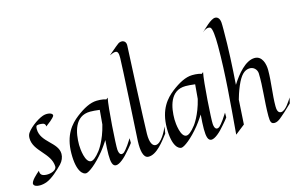

<svg xmlns="http://www.w3.org/2000/svg" viewBox="-109 -1189 2321 1493"><g transform="rotate(-15 1051.5 -442.5)"><path d="M290 -487C296 -503 271 -518 231 -513C190 -508 108 -452 78 -407C70 -395 67 -381 67 -366C67 -260 200 -212 204 -103C205 -72 156 -56 121 -58C86 -60 71 -72 72 -103C52 -86 -5 -37 2 -13C6 2 26 9 51 9C69 9 89 5 108 -2C155 -21 205 -68 243 -107C265 -130 276 -159 276 -185C276 -278 140 -313 140 -420C140 -435 143 -446 149 -448C161 -452 177 -452 198 -448C198 -448 218 -444 217 -421C285 -470 290 -487 290 -487Z M819 -165C770 -85 746 -68 746 -68C722 -52 707 -67 704 -104C701 -140 720 -441 736 -514L722 -503C691 -515 647 -513 647 -513C594 -512 538 -482 478 -436C419 -390 352 -317 351 -167C350 -17 400 13 423 11C446 9 508 -36 577 -121C577 -121 605 -156 633 -200C629 -154 627 -116 627 -84C627 -23 636 10 663 11C692 12 738 -29 772 -70C772 -70 807 -109 819 -127ZM642 -323C612 -198 559 -131 559 -131C525 -87 501 -70 484 -70C437 -70 426 -182 426 -216C426 -312 449 -444 576 -444C596 -444 621 -442 652 -438Z M1105 -183C1092 -151 1047 -61 1002 -61C977 -61 957 -90 958 -163C960 -269 985 -813 988 -862C991 -894 973 -908 953 -908C942 -908 930 -904 921 -896C921 -896 895 -877 838 -827C859 -837 874 -842 885 -842C907 -842 910 -821 910 -786C910 -735 879 -197 875 -126C872 -55 882 8 921 12C990 17 1057 -78 1096 -128Z M1587 -165C1538 -85 1514 -68 1514 -68C1490 -52 1475 -67 1472 -104C1469 -140 1488 -441 1504 -514L1490 -503C1459 -515 1415 -513 1415 -513C1362 -512 1306 -482 1246 -436C1187 -390 1120 -317 1119 -167C1118 -17 1168 13 1191 11C1214 9 1276 -36 1345 -121C1345 -121 1373 -156 1401 -200C1397 -154 1395 -116 1395 -84C1395 -23 1404 10 1431 11C1460 12 1506 -29 1540 -70C1540 -70 1575 -109 1587 -127ZM1410 -323C1380 -198 1327 -131 1327 -131C1293 -87 1269 -70 1252 -70C1205 -70 1194 -182 1194 -216C1194 -312 1217 -444 1344 -444C1364 -444 1389 -442 1420 -438Z M1742 -849C1739 -884 1722 -898 1703 -898C1668 -898 1610 -836 1583 -812C1628 -851 1650 -831 1650 -831C1663 -818 1669 -762 1669 -681C1669 -455 1648 -229 1627 23L1705 -38L1717 -235C1734 -296 1753 -339 1753 -339C1787 -418 1818 -444 1855 -448C1892 -452 1918 -424 1920 -393C1924 -283 1906 -173 1906 -51C1906 -2 1914 12 1940 12C1971 12 2003 -23 2019 -36C2019 -36 2036 -49 2092 -104L2103 -149C2088 -127 2047 -56 2010 -56C1983 -56 1979 -86 1979 -112C1979 -206 1997 -300 1997 -399C1997 -446 1980 -516 1919 -516C1845 -516 1773 -428 1725 -352C1735 -494 1743 -639 1743 -789C1743 -816 1743 -837 1742 -849Z"/></g></svg>

Font: Quintessential
Style: Regular
Weight: 400
Designer: Astigmatic (AOETI)
Foundry: Astigmatic (AOETI)
Version: Version 1.000